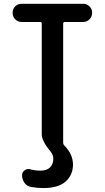

<svg xmlns="http://www.w3.org/2000/svg" viewBox="-20 -750 540 990"><path d="M90.8 -636.7Q72.3 -636.7 58.6 -650.4Q44.9 -664.1 44.9 -684.1Q44.9 -704.1 58.6 -717.3Q72.3 -730.5 90.8 -730.5H409.2Q427.7 -730.5 441.4 -717.3Q455.1 -704.1 455.1 -684.1Q455.1 -664.1 441.4 -650.4Q427.7 -636.7 409.2 -636.7H314.5Q306.6 -636.7 305.7 -628.9V-14.6Q305.7 -5.9 311.5 0Q355.5 43.9 356.4 97.7Q356.4 152.3 318.4 186Q280.3 219.7 203.1 219.7Q171.9 219.7 139.6 213.9Q118.2 210 106 192.4Q93.8 174.8 93.8 153.3Q93.8 137.7 107.4 127.9Q121.1 118.2 136.7 123Q161.1 129.9 188.5 129.9Q220.7 129.9 237.8 113.3Q254.9 96.7 254.9 68.4Q254.9 49.8 241.2 32.2Q195.3 -23.4 195.3 -56.6V-628.9Q195.3 -636.7 185.5 -636.7Z"/></svg>

Font: Rounded Mgen+ 1m medium
Style: Regular
Weight: 500
Designer: [Source Han Sans]
Ryoko NISHIZUKA  (kana & ideographs); Paul D. Hunt (Latin, Greek & Cyrillic); Wenlong ZHANG  (bopomofo
Version: Version 1.059.20150602